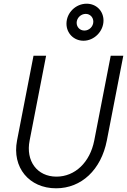

<svg xmlns="http://www.w3.org/2000/svg" viewBox="-20 -1001 686 1037"><path d="M283 16C420 16 526 -84 557 -242L646 -700H578L489 -242C466 -124 385 -47 285 -47C181 -47 118 -131 140 -242L229 -700H161L72 -242C44 -97 137 16 283 16ZM431 -781C489 -781 539 -832 539 -890C539 -942 500 -981 448 -981C389 -981 339 -932 339 -873C339 -821 379 -781 431 -781ZM436 -836C412 -836 394 -854 394 -878C394 -904 417 -926 443 -926C466 -926 484 -908 484 -884C484 -858 462 -836 436 -836Z"/></svg>

Font: Uncut Sans Book Italic
Style: Regular
Weight: 350
Italic angle: -11°
Designer: Kasper Nordkvist
Foundry: UNCUT.wtf
Version: Version 1.304;Glyphs 3.2 (3246)